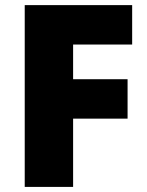

<svg xmlns="http://www.w3.org/2000/svg" viewBox="-20 -734 579 754"><path d="M267.1 0H77.1V-713.9H499V-559.1H267.1V-422.9H481V-268.1H267.1Z"/></svg>

Font: TypoPRO Open Sans
Style: Regular
Weight: 800
Foundry: Ascender Corporation
Version: Version 1.10